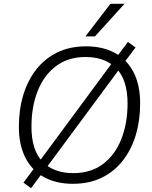

<svg xmlns="http://www.w3.org/2000/svg" viewBox="-20 -956 799 1007"><path d="M362 8Q276 8 212.5 -26Q149 -60 114 -127.5Q79 -195 79 -291Q79 -381 102 -457.5Q125 -534 170 -591.5Q215 -649 280.5 -681Q346 -713 431 -713Q518 -713 581.5 -679Q645 -645 680 -578Q715 -511 715 -414Q715 -324 692 -247.5Q669 -171 624 -113.5Q579 -56 513.5 -24Q448 8 362 8ZM364 -48Q457 -48 520.5 -96Q584 -144 616.5 -227Q649 -310 649 -413Q649 -537 590.5 -597Q532 -657 428 -657Q337 -657 273.5 -609Q210 -561 177.5 -478.5Q145 -396 145 -292Q145 -168 203 -108Q261 -48 364 -48ZM143 31 103 2 167 -84 189 -113 565 -622 587 -651 651 -736 691 -707 626 -621 605 -592 229 -84 206 -54ZM428 -765 559 -936H633L478 -765Z"/></svg>

Font: Nunito Sans 12pt Light
Style: Italic
Weight: 300
Italic angle: -9°
Designer: Vernon Adams
Foundry: Vernon Adams
Version: Version 3.101;gftools[0.9.27]